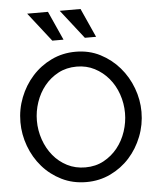

<svg xmlns="http://www.w3.org/2000/svg" viewBox="-62 -999 871 1057"><g transform="rotate(-5 374.0 -471.0)"><path d="M373 5Q298 5 236.5 -25.5Q175 -56 131 -106.5Q87 -157 63 -222Q39 -287 39 -355Q39 -426 64.5 -491Q90 -556 135 -606Q180 -656 241.5 -685.5Q303 -715 375 -715Q450 -715 511 -683.5Q572 -652 616 -601Q660 -550 684 -485.5Q708 -421 708 -354Q708 -283 682.5 -218Q657 -153 612.5 -103.5Q568 -54 506.5 -24.5Q445 5 373 5ZM130 -355Q130 -301 147.5 -250.5Q165 -200 197 -161Q229 -122 274 -99Q319 -76 374 -76Q431 -76 476 -100.5Q521 -125 552.5 -164.5Q584 -204 600.5 -254Q617 -304 617 -355Q617 -409 599.5 -459.5Q582 -510 549.5 -548.5Q517 -587 472.5 -610Q428 -633 374 -633Q317 -633 272 -609Q227 -585 195.5 -546Q164 -507 147 -457Q130 -407 130 -355ZM253 -787H315L243 -947H128ZM433 -787H495L423 -947H308Z"/></g></svg>

Font: Rising Sun
Style: Regular
Weight: 400
Designer: Matt McInerney, Pablo Impallari, Rodrigo Fuenzalida (Raleway font), Stephen Hutchings (Greek), Cristiano Sobral (main ch
Foundry: The Rising Sun Project Authors
Version: Version 4.327; ttfautohint (v1.8.4.7-5d5b-dirty)